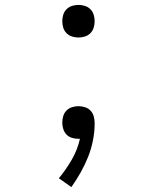

<svg xmlns="http://www.w3.org/2000/svg" viewBox="-20 -558 640 783"><path d="M300 -405Q287 -405 274 -409Q261 -413 251.5 -422.5Q242 -432 238 -445Q234 -458 234 -472Q234 -485 238 -498Q242 -511 251.5 -520.5Q261 -530 274 -534Q287 -538 300 -538Q313 -538 326 -534Q339 -530 348.5 -520.5Q358 -511 362 -498Q366 -485 366 -472Q366 -458 362 -445Q358 -432 348.5 -422.5Q339 -413 326 -409Q313 -405 300 -405ZM271 205 220 169Q249 134 272.5 93.5Q296 53 306 8Q305 8 303 8Q301 8 299 8Q286 8 273 4Q260 0 251 -9.5Q242 -19 238 -32Q234 -45 234 -58Q234 -72 238 -85Q242 -98 251.5 -107.5Q261 -117 274 -121Q287 -125 300 -125Q314 -125 327.5 -120.5Q341 -116 350 -106Q359 -96 362.5 -82.5Q366 -69 366 -55Q366 -20 359 15Q352 50 339 82.5Q326 115 308.5 146Q291 177 271 205Z"/></svg>

Font: Iosevka Slab Light Extended
Style: Regular
Weight: 300
Width: 7
Monospace: yes
Designer: Belleve Invis
Foundry: Belleve Invis
Version: Version 11.1.0; ttfautohint (v1.8.3)